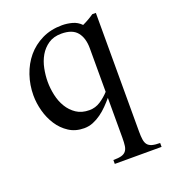

<svg xmlns="http://www.w3.org/2000/svg" viewBox="-101 -422 581 659"><g transform="rotate(-20 189.0 -92.5)"><path d="M207 162.1V147.9Q225.6 147.9 236.3 145Q247.1 142.1 252.9 135Q258.8 127.9 260.5 116.2Q262.2 104.5 262.2 86.9V-59.1Q252 -46.9 239.5 -34.2Q227.1 -21.5 213.1 -11.5Q199.2 -1.5 183.6 4.9Q168 11.2 150.9 11.2Q119.1 11.2 95.5 -4.2Q71.8 -19.5 56.2 -43.7Q40.5 -67.9 32.7 -96.9Q24.9 -126 24.9 -153.8Q24.9 -191.9 36.9 -227.1Q48.8 -262.2 71 -288.8Q93.3 -315.4 125.7 -331.3Q158.2 -347.2 199.2 -347.2Q217.3 -347.2 235.8 -342.3Q254.4 -337.4 268.1 -323.2Q290.5 -333.5 310.1 -347.2H323.2V86.9Q323.2 104 325 115.7Q326.7 127.4 332.3 134.5Q337.9 141.6 348.9 144.8Q359.9 147.9 377.9 147.9V162.1ZM262.2 -240.2Q262.2 -277.8 244.6 -299.3Q227.1 -320.8 187 -320.8Q158.7 -320.8 139.4 -307.6Q120.1 -294.4 108.4 -274.2Q96.7 -253.9 91.8 -229.2Q86.9 -204.6 86.9 -181.2Q86.9 -157.2 92.3 -132.3Q97.7 -107.4 109.9 -87.2Q122.1 -66.9 141.4 -54Q160.6 -41 189 -41Q210.9 -41 229.5 -53.2Q248 -65.4 262.2 -81.1Z"/></g></svg>

Font: Scheherazade Urdu
Style: Regular
Weight: 400
Designer: SIL International
Foundry: SIL International
Version: Version 1.005 (build 117/117)